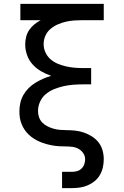

<svg xmlns="http://www.w3.org/2000/svg" viewBox="-20 -755 640 990"><path d="M300 215V131H350Q364 131 377 127.5Q390 124 400 114.5Q410 105 414.5 92Q419 79 419 66Q419 49 409 34.5Q399 20 384 12Q369 4 352 2Q335 0 318.5 0Q302 0 285 -1Q268 -2 251 -5Q234 -8 218 -12.5Q202 -17 186.5 -23.5Q171 -30 156.5 -39Q142 -48 129.5 -59.5Q117 -71 107.5 -85Q98 -99 91.5 -115Q85 -131 82.5 -147.5Q80 -164 80 -181Q80 -203 85 -225Q90 -247 101 -266Q112 -285 128 -301Q144 -317 163 -328.5Q182 -340 202.5 -349Q223 -358 244 -364Q217 -373 192 -387.5Q167 -402 148 -423Q129 -444 119.5 -471Q110 -498 110 -527Q110 -546 115 -565.5Q120 -585 131 -601Q142 -617 157.5 -629.5Q173 -642 190 -651H85V-735H515V-651H407Q385 -651 363 -649.5Q341 -648 319.5 -643Q298 -638 277.5 -629Q257 -620 240 -605.5Q223 -591 214 -570.5Q205 -550 205 -527Q205 -505 214.5 -484.5Q224 -464 240.5 -449.5Q257 -435 277.5 -426.5Q298 -418 319.5 -413Q341 -408 363 -406Q385 -404 407 -404H450V-320H407Q382 -320 357 -318Q332 -316 307.5 -310.5Q283 -305 259.5 -295.5Q236 -286 216.5 -270Q197 -254 186.5 -230.5Q176 -207 176 -182Q176 -166 181.5 -150Q187 -134 198.5 -122.5Q210 -111 225 -103.5Q240 -96 256 -91.5Q272 -87 288.5 -85.5Q305 -84 321 -84Q345 -84 368 -81.5Q391 -79 412.5 -71.5Q434 -64 454 -51.5Q474 -39 488 -21Q502 -3 508.5 19.5Q515 42 515 66Q515 87 510.5 107.5Q506 128 495.5 146.5Q485 165 468.5 178.5Q452 192 432.5 200.5Q413 209 392 212Q371 215 350 215Z"/></svg>

Font: Iosevka Fixed Medium Extended
Style: Regular
Weight: 500
Width: 7
Monospace: yes
Designer: Belleve Invis
Foundry: Belleve Invis
Version: Version 24.1.1; ttfautohint (v1.8.4)